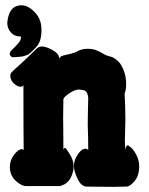

<svg xmlns="http://www.w3.org/2000/svg" viewBox="-20 -729 569 732"><path d="M30.8 -510.7Q24.9 -510.7 21 -514.9Q17.1 -519 17.1 -523.9Q17.1 -531.2 27.8 -541.3Q38.6 -551.3 49.3 -563.5Q60.1 -575.7 60.1 -587.4V-588.9Q58.6 -589.8 51.3 -590.3Q43.9 -590.8 35.4 -594.7Q26.9 -598.6 19.5 -607.9Q7.8 -622.1 7.8 -641.1Q7.8 -646.5 9.8 -657.2Q17.6 -697.8 44.4 -706.1Q53.2 -709 61.5 -709Q87.9 -709 114.3 -680.7Q138.2 -654.8 138.2 -615.2Q138.2 -590.3 132.3 -573.5Q126.5 -556.6 110.8 -542Q109.4 -540.5 104 -535.2Q98.6 -529.8 97.4 -528.8Q96.2 -527.8 91.1 -523.9Q85.9 -520 83.3 -519.3Q80.6 -518.6 74.7 -516.4Q68.8 -514.2 63.2 -513.4Q57.6 -512.7 49.3 -512Q41 -511.2 30.8 -510.7ZM17.6 -92.8Q17.6 -118.2 33.7 -139.2Q49.8 -160.2 63.5 -160.2Q67.4 -160.2 70.3 -157.2Q69.3 -224.6 69.3 -404.3Q66.4 -398.4 58.6 -398.4Q46.9 -398.4 34.2 -409.7Q21.5 -420.9 19.5 -435.5V-441.4Q19.5 -446.3 21.5 -449.7Q23.4 -453.1 30.8 -460Q38.1 -466.8 47.4 -475.1Q56.6 -483.4 77.1 -502.4Q97.7 -521.5 121.1 -544.9Q128.9 -551.8 139.6 -551.8Q163.1 -550.8 192.4 -530.3Q207 -518.6 205.1 -503.9Q205.1 -505.9 206.1 -506.8Q210 -512.7 214.8 -515.1Q219.7 -517.6 236.3 -521Q252.9 -524.4 266.6 -529.3Q269.5 -530.3 276.4 -534.2Q283.2 -538.1 292.5 -540.5Q301.8 -543 313.5 -543H316.4Q331.1 -543 342.8 -539.1Q354.5 -535.2 367.2 -527.8Q379.9 -520.5 383.8 -518.6Q385.7 -517.6 393.6 -515.6Q401.4 -513.7 407.7 -511.2Q414.1 -508.8 422.9 -502Q431.6 -495.1 438.5 -486.3Q460.9 -452.1 460.9 -408.2Q460.9 -385.7 455.1 -372.1Q458 -322.3 458 -270.5Q458 -253.9 457 -231.9Q456.1 -210 456.1 -193.4Q456.1 -189.5 456.5 -177.2Q457 -165 457 -157.2Q460 -174.8 466.8 -174.8Q469.7 -174.8 480 -166Q490.2 -157.2 500.5 -137.2Q510.7 -117.2 510.7 -94.7Q510.7 -59.6 493.2 -38.6Q475.6 -17.6 461.9 -17.6Q439.5 -16.6 412.1 -16.6Q368.2 -16.6 310.5 -17.6Q290 -17.6 275.9 -46.9Q261.7 -76.2 261.7 -96.7Q261.7 -118.2 276.4 -140.1Q291 -162.1 305.7 -162.1Q311.5 -162.1 316.4 -157.2Q316.4 -183.6 315.9 -206.1Q315.4 -228.5 314.9 -239.7Q314.5 -251 314.5 -256.8Q314.5 -264.6 314.9 -288.1Q315.4 -311.5 316.4 -357.4Q313.5 -378.9 302.7 -383.8Q297.9 -385.7 289.1 -386.7Q287.1 -386.7 284.7 -387.2Q282.2 -387.7 281.2 -387.7Q266.6 -387.7 246.1 -374.5Q225.6 -361.3 221.7 -351.6Q220.7 -313.5 220.7 -277.3Q220.7 -268.6 221.2 -236.8Q221.7 -205.1 221.7 -158.2Q225.6 -170.9 233.4 -160.2Q234.4 -158.2 237.3 -154.3Q241.2 -148.4 243.2 -145.5Q260.7 -120.1 260.7 -93.8Q260.7 -80.1 256.8 -69.3Q245.1 -29.3 210.9 -20.5Q209 -19.5 205.1 -19.5H81.1Q61.5 -19.5 39.6 -40Q17.6 -60.5 17.6 -92.8Z"/></svg>

Font: Essays1743
Style: Bold
Weight: 700
Designer: Based on the typeface in a 1743 English translation of the essays of Montaigne.  PostScript/TrueType font designed by Jo
Version: Version 002.100